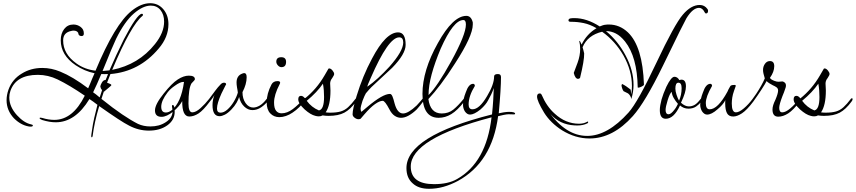

<svg xmlns="http://www.w3.org/2000/svg" viewBox="-20 -723 5340 1198"><path d="M553 134Q550 134 549 127Q549 123 550.5 113.5Q552 104 554 90Q559 52 568 12.5Q577 -27 588 -69Q574 -80 561.5 -89Q549 -98 538 -105Q450 40 328 40Q308 40 287.5 36.5Q267 33 244 26Q227 20 227 14Q227 11 233 11Q236 11 244 13Q283 25 319 25Q434 25 509 -126Q414 -191 340 -227Q280 -256 216 -256Q80 -256 45 -156Q38 -136 38 -115Q38 -57 86 -4Q130 44 174 53Q185 55 185 60Q185 67 172 67Q170 67 166.5 67Q163 67 159 66Q109 57 67 15Q21 -34 21 -98Q21 -130 33 -164Q57 -229 116 -264Q172 -299 244 -299Q301 -299 356 -276Q433 -245 530 -172Q535 -182 541 -197.5Q547 -213 556 -234L570 -266Q507 -279 452 -316Q359 -379 359 -472Q359 -514 380.5 -542Q402 -570 438 -570Q463 -570 483 -555Q503 -540 503 -516V-513Q503 -498 489 -498Q469 -498 468 -518Q460 -532 439 -532Q435 -532 432 -531.5Q429 -531 425 -530Q374 -520 374 -471Q374 -386 457 -327Q508 -290 576 -282Q697 -573 802 -656Q861 -703 917 -703Q967 -703 999 -665.5Q1031 -628 1031 -572Q1031 -491 970 -420Q849 -276 669 -261L648 -207Q653 -205 663.5 -201Q674 -197 675 -192Q676 -189 629 -151L628 -152Q624 -141 620.5 -129Q617 -117 613 -106Q685 -48 742 -9.5Q799 29 841 50Q876 66 918 66Q946 66 970 59.5Q994 53 1015 39Q1057 12 1057 -31Q1057 -36 1055 -45.5Q1053 -55 1053 -60Q1053 -68 1058 -68Q1070 -68 1070 -25Q1070 26 1024 59Q978 92 909 92Q845 92 786 61Q760 48 713.5 17.5Q667 -13 599 -61Q583 -8 573 38.5Q563 85 558 126Q556 134 553 134ZM620 -280Q631 -281 642 -282Q653 -283 663 -284Q683 -330 705.5 -379Q728 -428 753 -478Q835 -635 865 -637Q872 -637 872 -630Q872 -626 868 -623Q834 -596 786.5 -512Q739 -428 680 -287Q845 -320 947 -448Q1004 -519 1004 -588Q1004 -632 981.5 -660Q959 -688 921 -688Q872 -688 815 -638.5Q758 -589 705 -482Q695 -461 673.5 -410.5Q652 -360 620 -280ZM602 -115 617 -161Q611 -167 609 -173Q607 -179 606 -183Q606 -191 615.5 -207.5Q625 -224 638 -224H639Q643 -232 646.5 -241.5Q650 -251 654 -261Q632 -260 612 -261Q598 -227 585 -198.5Q572 -170 561 -147Q569 -142 579 -134Q589 -126 602 -115Z M988 6Q947 6 947 -34Q947 -72 1002 -140Q1052 -203 1089 -227Q1126 -251 1158 -251Q1196 -251 1196 -229Q1196 -224 1186 -214.5Q1176 -205 1175 -203Q1156 -172 1156 -77Q1156 -22 1180 -22Q1202 -22 1231 -48Q1260 -74 1285 -106Q1288 -109 1290 -109Q1294 -109 1294 -104Q1294 -102 1292.5 -97Q1291 -92 1289 -89Q1248 -34 1218.5 -15Q1189 4 1161 4Q1116 4 1117 -92Q1098 -58 1062 -28Q1020 6 988 6ZM1015 -21Q1032 -21 1051 -35Q1110 -82 1128 -211Q1125 -211 1124 -212Q1104 -212 1071 -188Q1043 -169 1026 -147Q986 -95 986 -57Q986 -21 1015 -21Z M1350 2Q1306 2 1306 -67Q1306 -100 1318 -130Q1318 -130 1310.5 -118Q1303 -106 1289 -89Q1288 -86 1282 -86Q1280 -86 1279 -89Q1278 -92 1278 -94Q1278 -97 1285 -106Q1307 -135 1323 -157Q1339 -179 1358 -198Q1367 -207 1378 -207Q1391 -207 1391 -196Q1391 -198 1384 -184Q1377 -170 1362 -140Q1334 -78 1334 -46Q1334 -20 1356 -20Q1377 -20 1399 -39.5Q1421 -59 1438.5 -88Q1456 -117 1464 -145Q1464 -149 1462.5 -157Q1461 -165 1459 -177Q1456 -195 1456 -208Q1456 -251 1492 -264Q1500 -267 1504 -267Q1519 -267 1519 -241Q1519 -198 1493 -148Q1493 -107 1512.5 -79.5Q1532 -52 1560 -52Q1580 -52 1601.5 -65Q1623 -78 1644 -106Q1646 -108 1650 -108Q1653 -108 1653 -102Q1653 -96 1648 -89Q1635 -71 1609.5 -53.5Q1584 -36 1555 -36Q1527 -36 1503.5 -58.5Q1480 -81 1472 -118Q1468 -103 1456 -82Q1444 -61 1424 -40Q1402 -17 1383 -7.5Q1364 2 1350 2Z M1736 -304Q1724 -304 1714 -315Q1704 -326 1704 -338Q1704 -366 1735 -366Q1765 -366 1765 -337Q1765 -304 1736 -304ZM1723 8Q1689 8 1666.5 -15.5Q1644 -39 1644 -84Q1644 -139 1674 -196Q1685 -217 1712 -217Q1728 -217 1728 -207Q1728 -204 1725 -198Q1690 -131 1690 -83Q1690 -48 1702.5 -32Q1715 -16 1737 -16Q1772 -16 1807 -42.5Q1842 -69 1875 -107Q1878 -112 1884 -112Q1888 -112 1888 -108Q1888 -105 1884.5 -99.5Q1881 -94 1878 -89Q1865 -72 1847 -54Q1829 -36 1805 -20Q1786 -7 1764.5 0.5Q1743 8 1723 8Z M1969 3Q1959 3 1948 0Q1918 -7 1881 -40Q1841 -77 1841 -103Q1841 -125 1858 -125Q1871 -125 1883 -109Q1918 -137 1949 -173Q1980 -209 2006 -254L2028 -292Q2029 -296 2034 -296Q2044 -296 2054.5 -283.5Q2065 -271 2065 -261Q2065 -254 2053 -236Q2040 -220 2040 -202Q2040 -195 2041 -180.5Q2042 -166 2042 -158Q2042 -66 2012 -22Q2018 -21 2025.5 -20.5Q2033 -20 2040 -20Q2080 -20 2105.5 -27.5Q2131 -35 2152 -54Q2173 -73 2198 -106Q2201 -110 2205 -110Q2209 -110 2209 -104Q2209 -101 2206.5 -96Q2204 -91 2202 -89Q2166 -40 2128.5 -20Q2091 0 2030 0Q2011 0 1993 -3Q1983 3 1969 3ZM1970 -34Q2002 -40 2002 -118Q2002 -138 2000.5 -158.5Q1999 -179 1995 -201Q1959 -148 1894 -94Q1924 -53 1970 -34Z M2217 21Q2205 21 2192.5 11.5Q2180 2 2180 -10Q2180 -42 2205 -124Q2243 -249 2301 -357Q2387 -521 2464 -521Q2511 -521 2511 -443Q2511 -386 2427 -300L2298 -180Q2291 -173 2282.5 -163.5Q2274 -154 2263 -141Q2256 -130 2242 -94Q2230 -58 2230 -44Q2230 -33 2235 -25Q2237 -27 2246.5 -34.5Q2256 -42 2272 -56Q2368 -137 2413 -137Q2422 -137 2428.5 -122Q2435 -107 2442 -78Q2459 -15 2495 -15Q2527 -15 2580 -65Q2589 -75 2598.5 -85.5Q2608 -96 2616 -106Q2621 -114 2626 -114Q2632 -114 2629 -106Q2628 -102 2625 -96.5Q2622 -91 2620 -89Q2600 -62 2580 -40Q2555 -16 2530 -2Q2505 12 2482 12Q2461 12 2442.5 -0.5Q2424 -13 2410 -40Q2382 -94 2368 -94Q2349 -94 2320 -73.5Q2291 -53 2254 -10L2230 18Q2223 21 2217 21ZM2272 -182Q2305 -205 2339.5 -236.5Q2374 -268 2409 -306Q2496 -404 2496 -458Q2496 -490 2471 -490Q2403 -490 2293 -236Q2272 -190 2272 -182Z M2717 12Q2616 12 2616 -137Q2616 -283 2712 -454Q2806 -624 2890 -624Q2920 -624 2930 -583V-570Q2930 -498 2819 -327Q2772 -253 2730.5 -198Q2689 -143 2653 -105Q2665 -15 2736 -15Q2779 -15 2809 -39.5Q2839 -64 2873 -106Q2879 -112 2881 -112Q2884 -112 2884 -107Q2884 -100 2877 -89Q2834 -34 2796 -11Q2758 12 2717 12ZM2654 -130Q2708 -183 2795 -340Q2887 -507 2887 -570Q2887 -598 2871 -598Q2809 -598 2730 -420Q2693 -332 2673.5 -260Q2654 -188 2654 -130Z M2657 455Q2592 455 2556 422Q2516 388 2516 326Q2516 126 3050 -9Q3055 -58 3057.5 -99.5Q3060 -141 3061 -174Q3054 -153 3045 -134Q3036 -115 3026 -98Q3012 -70 2978 -40Q2938 -8 2913 -8Q2894 -8 2880 -29Q2869 -48 2869 -69Q2869 -103 2886 -146Q2904 -200 2932 -200Q2942 -200 2943 -187Q2904 -124 2904 -71Q2904 -41 2928 -41Q2971 -41 3019 -123Q3063 -196 3063 -246Q3063 -261 3087 -261Q3106 -261 3106 -242Q3106 -206 3102.5 -149.5Q3099 -93 3092 -16Q3103 -19 3122.5 -22Q3142 -25 3156 -25Q3194 -25 3194 -14Q3194 -9 3187 -9Q3184 -9 3174 -9.5Q3164 -10 3153 -10Q3143 -10 3122.5 -6Q3102 -2 3088 2Q3050 290 2837 406Q2792 430 2747.5 442.5Q2703 455 2657 455ZM2688 426Q2777 426 2832 394Q3014 291 3047 9Q2543 142 2543 316Q2543 426 2688 426Z M3658 141Q3570 141 3487 90Q3415 44 3375 -20Q3331 -93 3331 -120Q3331 -140 3348 -140Q3355 -140 3359 -133Q3391 -58 3441 -14Q3509 49 3593 49Q3622 49 3643 37Q3648 33 3650 38Q3651 42 3646 46Q3620 60 3581 60Q3564 60 3541 57Q3454 44 3403 -27Q3511 125 3644 125Q3771 125 3902 -21Q3960 -86 4075 -330Q4189 -572 4241 -632Q4292 -692 4346 -692Q4376 -692 4394 -667Q4398 -662 4398 -656Q4398 -639 4385 -639Q4380 -639 4377 -646Q4363 -674 4342 -674Q4303 -674 4263 -609Q4257 -599 4220.5 -526Q4184 -453 4117 -314Q4005 -84 3929 1Q3804 141 3658 141ZM3919 -105Q3916 -126 3899 -140L3871 -154Q3866 -160 3862 -172Q3858 -184 3858 -192Q3859 -194 3860 -196Q3861 -198 3862 -199Q3885 -188 3915 -164L3919 -134Q3921 -146 3922 -159.5Q3923 -173 3923 -186Q3923 -283 3870 -377Q3819 -466 3737 -525Q3646 -503 3615 -428Q3617 -420 3620 -410.5Q3623 -401 3625 -390Q3626 -346 3599 -236Q3591 -231 3587 -231Q3569 -231 3560 -268L3584 -332Q3600 -376 3600 -418Q3600 -444 3594 -468H3595Q3600 -468 3609 -445Q3641 -511 3702 -547Q3661 -571 3622 -579Q3583 -587 3545 -587H3541Q3527 -587 3527 -596Q3527 -608 3545 -609Q3550 -610 3555 -610Q3560 -610 3564 -610Q3641 -610 3722 -558Q3744 -568 3761 -569Q3766 -570 3770.5 -570Q3775 -570 3779 -570Q3846 -570 3898 -521Q3990 -433 3998 -195Q3998 -190 3984 -183Q3970 -176 3962 -176Q3959 -176 3959 -178Q3956 -368 3880 -464Q3852 -499 3822.5 -514Q3793 -529 3763 -529H3761Q3799 -498 3830 -459Q3861 -420 3884 -376Q3933 -284 3933 -193Q3933 -149 3919 -105Z M4134 18Q4097 18 4097 -36Q4097 -50 4100 -67Q4103 -84 4108 -103Q4118 -138 4138 -182Q4168 -244 4188 -244Q4207 -244 4219 -223Q4227 -226 4232 -226Q4260 -226 4260 -184Q4260 -166 4253 -142Q4246 -118 4229 -82Q4254 -59 4278 -59Q4297 -59 4314 -68.5Q4331 -78 4352 -106Q4354 -108 4358 -108Q4361 -108 4361 -102Q4361 -96 4356 -89Q4343 -72 4323.5 -58.5Q4304 -45 4275 -45Q4246 -45 4223 -65Q4185 18 4134 18ZM4217 -95Q4225 -113 4229 -132Q4233 -151 4233 -173Q4233 -207 4213 -207Q4194 -207 4194 -170Q4194 -154 4201.5 -131Q4209 -108 4217 -95ZM4152 -10Q4166 -10 4187 -37Q4196 -48 4202 -59.5Q4208 -71 4210 -75Q4195 -92 4184 -111Q4173 -130 4171 -150Q4159 -140 4146 -98Q4133 -56 4133 -37Q4133 -10 4152 -10Z M4555 4Q4527 4 4516 -17Q4505 -38 4505 -77Q4505 -82 4505 -87.5Q4505 -93 4506 -98Q4491 -69 4457 -41Q4420 -8 4392 -8Q4374 -8 4360 -29Q4349 -49 4349 -69Q4349 -103 4366 -146Q4384 -200 4412 -200Q4422 -200 4423 -187Q4384 -120 4384 -80Q4384 -41 4408 -41Q4459 -41 4519 -151Q4521 -157 4525.5 -165.5Q4530 -174 4536 -184Q4539 -193 4563 -193Q4571 -193 4571 -187L4560 -156Q4552 -134 4549 -114Q4546 -94 4546 -77Q4546 -22 4572 -22Q4592 -22 4621.5 -47Q4651 -72 4676 -106Q4679 -109 4681 -109Q4685 -109 4685 -102Q4685 -95 4680 -89Q4640 -36 4609.5 -16Q4579 4 4555 4Z M4836 5Q4800 5 4800 -40Q4800 -64 4818 -100Q4835 -140 4835 -158Q4835 -171 4825.5 -178Q4816 -185 4802 -191Q4792 -196 4781 -203Q4770 -210 4763 -217Q4756 -202 4732 -165Q4708 -128 4680 -89Q4676 -84 4672 -84Q4668 -84 4668 -91Q4668 -98 4676 -106Q4684 -116 4699 -138.5Q4714 -161 4729 -187.5Q4744 -214 4752 -234Q4747 -251 4744 -263Q4741 -275 4741 -287Q4741 -308 4753 -325Q4765 -342 4784 -342Q4811 -342 4811 -310Q4811 -275 4784 -237Q4788 -231 4794 -227Q4800 -223 4813 -218Q4820 -215 4826.5 -214Q4833 -213 4838 -213Q4846 -213 4851.5 -214Q4857 -215 4861 -215Q4867 -215 4875.5 -208.5Q4884 -202 4884 -189Q4884 -182 4883 -180Q4882 -178 4877.5 -163.5Q4873 -149 4862 -123Q4842 -71 4842 -50Q4842 -22 4861 -22Q4882 -22 4911.5 -47Q4941 -72 4966 -106Q4969 -109 4971 -109Q4975 -109 4975 -102Q4975 -95 4970 -89Q4930 -36 4898 -15.5Q4866 5 4836 5Z M5060 3Q5050 3 5039 0Q5009 -7 4972 -40Q4932 -77 4932 -103Q4932 -125 4949 -125Q4962 -125 4974 -109Q5009 -137 5040 -173Q5071 -209 5097 -254L5119 -292Q5120 -296 5125 -296Q5135 -296 5145.5 -283.5Q5156 -271 5156 -261Q5156 -254 5144 -236Q5131 -220 5131 -202Q5131 -195 5132 -180.5Q5133 -166 5133 -158Q5133 -66 5103 -22Q5109 -21 5116.5 -20.5Q5124 -20 5131 -20Q5171 -20 5196.5 -27.5Q5222 -35 5243 -54Q5264 -73 5289 -106Q5292 -110 5296 -110Q5300 -110 5300 -104Q5300 -101 5297.5 -96Q5295 -91 5293 -89Q5257 -40 5219.5 -20Q5182 0 5121 0Q5102 0 5084 -3Q5074 3 5060 3ZM5061 -34Q5093 -40 5093 -118Q5093 -138 5091.5 -158.5Q5090 -179 5086 -201Q5050 -148 4985 -94Q5015 -53 5061 -34Z"/></svg>

Font: Lavishly Yours
Style: Regular
Weight: 400
Designer: Robert E. Leuschke
Foundry: Robert E. Leuschke
Version: Version 1.010; ttfautohint (v1.8.3)